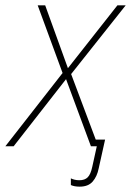

<svg xmlns="http://www.w3.org/2000/svg" viewBox="-57 -547 490 718"><path d="M241 151Q221 151 208 145V120Q214 123 222 125Q230 127 240 127Q260 127 271 116Q282 105 288 77L305 0H283L190 -251L-6 0H-37L177 -274L84 -527H112L197 -292L382 -527H413L209 -270L301 -25H336L312 83Q306 113 289.5 132Q273 151 241 151Z"/></svg>

Font: Noto Sans SemiCondensed Thin
Style: Italic
Weight: 100
Width: 4
Italic angle: -12°
Designer: Monotype Design Team
Foundry: Monotype Imaging Inc.
Version: Version 2.013; ttfautohint (v1.8.4.7-5d5b)